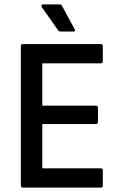

<svg xmlns="http://www.w3.org/2000/svg" viewBox="-20 -856 553 876"><path d="M85 0Q75 0 75 -10V-645Q75 -655 85 -655H440Q449 -655 449 -645V-577Q449 -567 440 -567H173V-374H417Q427 -374 427 -364V-300Q427 -290 417 -290H173V-88H440Q449 -88 449 -78V-10Q449 0 440 0ZM257 -712Q249 -712 245 -718L171 -823Q168 -829 169.5 -832.5Q171 -836 176 -836H253Q260 -836 263 -829L321 -722Q323 -718 322 -715Q321 -712 316 -712Z"/></svg>

Font: Sofia Sans Semi Condensed SemiBold
Style: Regular
Weight: 600
Designer: Botio Nikoltchev, Ani Petrova
Foundry: lettersoup
Version: Version 4.100